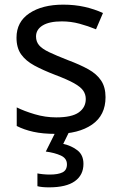

<svg xmlns="http://www.w3.org/2000/svg" viewBox="-20 -566 519 826"><path d="M434 -148Q434 -70 376 -30Q318 10 220 10Q164 10 123.5 1Q83 -8 52 -24V-104Q84 -88 129.5 -74.5Q175 -61 222 -61Q289 -61 319 -82.5Q349 -104 349 -140Q349 -160 338 -176Q327 -192 298.5 -208Q270 -224 217 -244Q165 -264 128 -284Q91 -304 71 -332Q51 -360 51 -404Q51 -472 106.5 -509Q162 -546 252 -546Q301 -546 343.5 -536.5Q386 -527 423 -510L393 -440Q359 -454 322 -464Q285 -474 246 -474Q192 -474 163.5 -456.5Q135 -439 135 -409Q135 -387 148 -371.5Q161 -356 191.5 -341.5Q222 -327 273 -307Q324 -288 360 -268Q396 -248 415 -219.5Q434 -191 434 -148ZM339 139Q339 187 302 213.5Q265 240 191 240Q159 240 141 235V180Q150 182 165 183.5Q180 185 194 185Q230 185 249 175.5Q268 166 268 141Q268 115 241.5 103Q215 91 177 86L220 0H278L252 53Q288 61 313.5 81Q339 101 339 139Z"/></svg>

Font: Noto Sans Hanunoo
Style: Regular
Weight: 400
Designer: Monotype Design Team
Foundry: Monotype Imaging Inc.
Version: Version 2.003; ttfautohint (v1.8.4.7-5d5b)